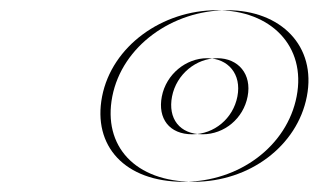

<svg xmlns="http://www.w3.org/2000/svg" viewBox="-20 -860 624 376"><path d="M296.9 -671C288.6 -628 311.5 -597 356.5 -597C399.5 -597 436.6 -628 444.9 -671C453.5 -715 426.5 -746 385.5 -746C344.5 -746 305.5 -715 296.9 -671ZM179.9 -671C161.1 -574 224.5 -504 339.5 -504C448.5 -504 542.1 -574 560.9 -671C580.2 -770 509.8 -840 404.8 -840C297.8 -840 199.2 -770 179.9 -671ZM316.9 -671C325.5 -715 364.5 -746 405.5 -746C446.5 -746 473.5 -715 464.9 -671C456.6 -628 419.5 -597 376.5 -597C331.5 -597 308.6 -628 316.9 -671ZM199.9 -671C219.2 -770 317.8 -840 424.8 -840C529.8 -840 600.2 -770 580.9 -671C562.1 -574 468.5 -504 359.5 -504C244.5 -504 181.1 -574 199.9 -671Z"/></svg>

Font: Hussar Plate
Style: Obl
Weight: 700
Foundry: Cannot Into Space Fonts
Version: Version 0.798247